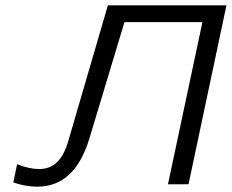

<svg xmlns="http://www.w3.org/2000/svg" viewBox="-20 -690 868 719"><path d="M384 -670 236 -163C213 -83 175 -57 126 -57C103 -57 73 -63 44 -75L30 -7C53 2 88 9 120 9C214 9 278 -52 314 -169L446 -607H738L609 0H686L828 -670Z"/></svg>

Font: LT Wave Light
Style: Italic
Weight: 300
Designer: Daniel Lyons
Version: Version 2.5 (Glyphs App)